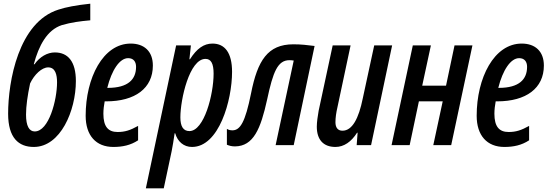

<svg xmlns="http://www.w3.org/2000/svg" viewBox="-20 -786 2980 1040"><path d="M163 10C308 10 391 -187 391 -347C391 -453 348 -502 277 -502C236 -502 195 -478 167 -438H163C190 -539 235 -624 315 -650C367 -665 413 -671 469 -676V-766C393 -758 336 -747 297 -734C80 -666 24 -345 24 -170C24 -39 81 10 163 10ZM168 -74C138 -74 121 -104 121 -165C121 -211 129 -268 143 -334C166 -383 207 -421 241 -421C280 -421 289 -381 289 -340C289 -245 245 -74 168 -74Z M594 10C643 10 687 1 728 -26V-104C685 -80 656 -71 617 -71C566 -71 540 -100 540 -170C540 -192 543 -216 547 -237H555C712 -237 808 -308 808 -431C808 -508 761 -550 688 -550C538 -550 444 -364 444 -159C444 -52 500 10 594 10ZM561 -310C585 -406 628 -471 674 -471C703 -471 717 -452 717 -424C717 -357 675 -310 564 -310Z M770 234H867L910 32C915 6 921 -29 926 -64H929C942 -19 975 10 1020 10C1166 10 1237 -242 1237 -397C1237 -500 1198 -550 1131 -550C1084 -550 1046 -523 1009 -465H1006L1014 -540H934ZM1006 -76C973 -76 957 -101 957 -150C957 -248 1006 -467 1093 -467C1123 -467 1137 -442 1137 -387C1137 -275 1086 -76 1006 -76Z M1253 7C1353 6 1392 -88 1427 -247C1459 -397 1484 -460 1548 -460C1557 -460 1564 -459 1571 -458L1473 0H1571L1684 -537C1643 -542 1612 -546 1569 -546C1430 -546 1375 -458 1340 -281C1308 -121 1280 -81 1240 -80C1228 -80 1218 -82 1209 -88V-2C1222 3 1233 7 1253 7Z M1797 10C1843 10 1883 -18 1914 -67H1917L1912 0H1990L2104 -540H2007L1945 -253C1923 -144 1888 -78 1835 -78C1809 -78 1797 -96 1797 -124C1797 -148 1801 -176 1808 -206L1879 -540H1782L1706 -186C1701 -158 1696 -124 1696 -100C1696 -30 1731 10 1797 10Z M2101 0H2199L2249 -237H2378L2327 0H2424L2539 -540H2442L2396 -322H2267L2314 -540H2216Z M2712 10C2761 10 2805 1 2846 -26V-104C2803 -80 2774 -71 2735 -71C2684 -71 2658 -100 2658 -170C2658 -192 2661 -216 2665 -237H2673C2830 -237 2926 -308 2926 -431C2926 -508 2879 -550 2806 -550C2656 -550 2562 -364 2562 -159C2562 -52 2618 10 2712 10ZM2679 -310C2703 -406 2746 -471 2792 -471C2821 -471 2835 -452 2835 -424C2835 -357 2793 -310 2682 -310Z"/></svg>

Font: Noto Sans UI Condensed Medium
Style: Italic
Weight: 500
Width: 3
Italic angle: -12°
Designer: Monotype Design Team
Foundry: Monotype Imaging Inc.
Version: Version 1.901